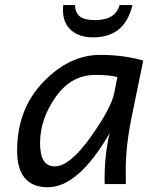

<svg xmlns="http://www.w3.org/2000/svg" viewBox="-20 -745 649 777"><path d="M201.2 -71.8Q262.2 -71.8 345.9 -189Q429.7 -306.2 442.4 -369.1L455.1 -433.1Q421.4 -441.9 366.7 -441.9Q268.1 -441.9 205.1 -352.3Q142.1 -262.7 142.1 -165.5Q142.1 -71.8 201.2 -71.8ZM173.8 12.7Q49.3 12.7 49.3 -135.7Q49.3 -302.7 154.8 -412.8Q260.3 -522.9 385.7 -522.9Q479.5 -522.9 559.6 -500L511.7 -266.1Q488.8 -153.3 488.8 -54.2Q488.8 -21 489.3 0H403.8L403.3 -18.6Q403.3 -122.1 423.8 -206.1Q296.9 12.7 173.8 12.7ZM356 -593.8Q300.8 -593.8 267.8 -622.8Q234.9 -651.9 234.9 -703.6Q234.9 -714.4 235.8 -724.6H283.7Q283.7 -695.8 301.8 -679.7Q319.8 -663.6 364.7 -663.6Q447.3 -663.6 463.9 -724.6H516.1Q499.5 -657.2 460 -625.5Q420.4 -593.8 356 -593.8Z"/></svg>

Font: Cadman
Style: Italic
Weight: 400
Italic angle: -12°
Designer: Paul James MIller
Foundry: High-Logic / Made with FontCreator
Version: Version 2.114;March 28, 2021;FontCreator 13.0.0.2683 64-bit